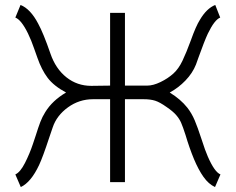

<svg xmlns="http://www.w3.org/2000/svg" viewBox="-20 -736 953 776"><path d="M356 -335Q300 -335 254.5 -302Q209 -269 193 -221L179 -180Q153 -101 138 -69Q105 1 64 20L42 -31Q62 -40 81 -77.5Q100 -115 113 -154L125 -190Q135 -222 143 -243Q151 -264 163 -283Q192 -330 247 -362Q197 -389 172.5 -421.5Q148 -454 131 -503Q128 -510 117.5 -541Q107 -572 93 -601Q66 -656 42 -665L63 -716Q103 -700 134 -641Q155 -603 184 -519Q205 -458 248.5 -423.5Q292 -389 349 -389L425 -390V-684H485V-390H575Q599 -390 629 -404.5Q659 -419 681 -439Q702 -458 717.5 -490.5Q733 -523 751 -572Q772 -631 788 -656Q815 -702 850 -716L870 -665Q847 -656 820 -600Q806 -570 782 -503L772 -475Q758 -440 729.5 -410.5Q701 -381 666 -362Q710 -335 737 -301Q755 -278 767 -249.5Q779 -221 794 -175Q810 -125 820 -103Q847 -41 871 -31L849 20Q823 8 802.5 -21Q782 -50 764 -93Q745 -139 730 -190Q719 -224 712 -240Q705 -256 692 -271Q679 -286 654 -303Q626 -323 607 -329Q588 -335 560 -335H485V0H425V-335Z"/></svg>

Font: Bellota Text
Style: Regular
Weight: 400
Designer: Kemie Guaida
Foundry: Kemie Guaida
Version: Version 4.001